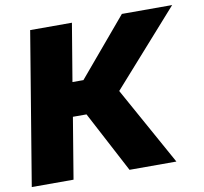

<svg xmlns="http://www.w3.org/2000/svg" viewBox="-80 -815 959 902"><g transform="rotate(-10 399.0 -364.0)"><path d="M0 0 120.6 -727.5H319.8L273.9 -452.6H326.2L558.1 -727.5H797.9L482.9 -373L689.9 0H466.3L312.5 -291.5H247.6L199.2 0Z"/></g></svg>

Font: Inter 20pt Black
Style: Italic
Weight: 900
Italic angle: -9.3988°
Version: Version 4.001;git-66647c0bb